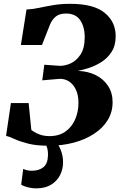

<svg xmlns="http://www.w3.org/2000/svg" viewBox="-20 -772 652 1029"><path d="M241 9Q175 9 131 -2.2Q87 -13.5 59 -26.5Q31 -39.5 12.5 -44L38.5 -219.5H133.5L148 -75Q161.5 -65.5 175.8 -58.2Q190 -51 206.8 -46.8Q223.5 -42.5 244.5 -42.5Q297 -42.5 331.5 -67.5Q366 -92.5 383.2 -133.2Q400.5 -174 400.5 -220.5Q400.5 -279 372.8 -314.2Q345 -349.5 300.5 -349.5L206.5 -341.5L217.5 -425L295.5 -419.5Q324 -417.5 356.2 -431.2Q388.5 -445 411.2 -479.2Q434 -513.5 434 -573Q434 -628 409.8 -663.8Q385.5 -699.5 334 -699.5Q299 -699.5 279.2 -683.5Q259.5 -667.5 248.5 -641.5L205 -531H92L122 -721Q155 -722.5 189.8 -730Q224.5 -737.5 265.5 -744.5Q306.5 -751.5 357.5 -751.5Q482 -751.5 541 -703.2Q600 -655 600 -578Q600 -528 578.2 -494.2Q556.5 -460.5 523.8 -439.8Q491 -419 456.8 -408Q422.5 -397 397 -392Q450.5 -390.5 492.5 -369.8Q534.5 -349 559 -311.8Q583.5 -274.5 583.5 -224.5Q583.5 -171 557.2 -128.2Q531 -85.5 484 -54.8Q437 -24 375 -7.5Q313 9 241 9ZM251.5 -17 279 -15Q293.5 2 305.8 32.5Q318 63 318 98Q318 134.5 302 166.2Q286 198 254 217.8Q222 237.5 173.5 237.5Q152.5 237.5 130.5 232.2Q108.5 227 93.5 217.5L104.5 133Q112.5 137.5 125.5 140.5Q138.5 143.5 153 143Q189.5 142.5 212.5 124.2Q235.5 106 237 63Q238 34 231 15.2Q224 -3.5 219.5 -15Z"/></svg>

Font: Merriweather 60pt Black
Style: Italic
Weight: 900
Italic angle: -7.8°
Version: Version 2.101